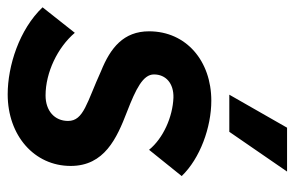

<svg xmlns="http://www.w3.org/2000/svg" viewBox="-158 -616 785 512"><g transform="rotate(90 235.0 -360.5)"><path d="M231 12C341 12 422 -59 422 -156C422 -246 348 -279 278 -306C216 -330 178 -349 178 -378C178 -410 202 -431 240 -430C291 -428 348 -403 379 -365L449 -452C402 -501 319 -531 248 -531C142 -531 63 -464 63 -365C63 -297 107 -262 169 -237C252 -199 302 -191 302 -149C302 -113 275 -89 234 -89C173 -89 106 -121 67 -167L-1 -81C58 -19 155 12 231 12ZM331 -579 437 -733H320L232 -579Z"/></g></svg>

Font: Fixel Text 20240404 SemiBold
Style: Italic
Weight: 600
Width: 4
Italic angle: -10°
Designer: AlfaBravo + MacPaw
Foundry: Kyrylo Tkachov, Marchela Mozhyna, Serhii Makarenko, Maria Weinstein, Zakhar Kryvoshyya
Version: Version 1.211;Glyphs 3.2 (3225)